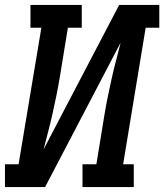

<svg xmlns="http://www.w3.org/2000/svg" viewBox="-27 -755 663 775"><path d="M-7 0V-92H48L140 -643H96V-735H303V-643H247L214 -441Q208 -405 200.5 -368.5Q193 -332 185 -296Q177 -260 167.5 -224Q158 -188 149 -152L454 -735H616V-643H561L470 -92H513V0H306V-92H362L395 -294Q401 -330 408.5 -366.5Q416 -403 424 -439Q432 -475 441.5 -511Q451 -547 460 -583L155 0Z"/></svg>

Font: Iosevka Curly Slab SmBdExObl
Style: Regular
Weight: 600
Width: 7
Italic angle: -9°
Monospace: yes
Designer: Belleve Invis
Foundry: Belleve Invis
Version: Version 11.1.0; ttfautohint (v1.8.3)